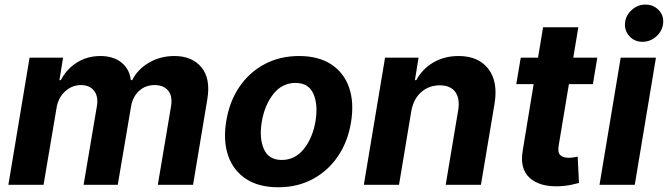

<svg xmlns="http://www.w3.org/2000/svg" viewBox="-20 -793 2866 824"><path d="M16 0 106.9 -545.5H250.7L235.1 -449.2H241.1Q266.3 -497.5 310.7 -525Q355.1 -552.6 410.9 -552.6Q466.3 -552.6 501.1 -524.7Q535.9 -496.8 541.5 -449.2H547.2Q571.4 -496.4 620 -524.5Q668.7 -552.6 728.7 -552.6Q804.3 -552.6 844.5 -504.1Q884.6 -455.6 869.7 -366.8L808.6 0H657.3L714.1 -337Q721.2 -382.5 700.8 -405.2Q680.4 -427.9 644.2 -427.9Q603 -427.9 575.6 -401.8Q548.3 -375.7 541.9 -333.1L485.4 0H338.8L396.3 -340.2Q402.3 -380.3 383.3 -404.1Q364.3 -427.9 326.7 -427.9Q289.1 -427.9 259.1 -400.4Q229 -372.9 222.3 -327.4L166.9 0Z M1174 10.7Q1090.6 10.7 1036 -25Q981.5 -60.7 959.3 -124.6Q937.1 -188.6 951 -273.1Q964.5 -356.9 1007.1 -419.7Q1049.7 -482.6 1115.4 -517.6Q1181.1 -552.6 1263.5 -552.6Q1346.6 -552.6 1401.3 -516.9Q1456 -481.2 1478.2 -417.3Q1500.4 -353.3 1486.5 -268.5Q1473 -185 1430.2 -122.2Q1387.4 -59.3 1321.9 -24.3Q1256.4 10.7 1174 10.7ZM1189.3 -106.5Q1246.4 -106.5 1284.3 -154.1Q1322.1 -201.7 1334.2 -273.8Q1345.5 -344.5 1324.9 -390.8Q1304.3 -437.1 1248.2 -437.1Q1190.7 -437.1 1152.9 -389.2Q1115.1 -341.3 1103.3 -269.2Q1092 -198.9 1112.7 -152.7Q1133.5 -106.5 1189.3 -106.5Z M1745 -315.3 1692.5 0H1541.5L1632.5 -545.5H1776.3L1760.7 -449.2H1766.7Q1792.6 -497.2 1839.8 -524.9Q1887.1 -552.6 1948.2 -552.6Q2033 -552.6 2075.6 -497.7Q2118.3 -442.8 2102.3 -347.3L2044 0H1892.8L1946.4 -320.3Q1954.5 -370.4 1933.8 -398.6Q1913 -426.8 1867.2 -426.8Q1821 -426.8 1787.6 -397.5Q1754.3 -368.3 1745 -315.3Z M2543.3 -545.5 2524.5 -431.8H2421.5L2377.8 -169Q2372.5 -137.8 2385.1 -126.8Q2397.7 -115.8 2420.5 -115.8Q2431.1 -115.8 2442.1 -117.7Q2453.1 -119.7 2459.2 -120.7L2464.8 -7.8Q2452.1 -4.3 2430.6 0.4Q2409.1 5 2379.6 6.4Q2296.5 9.6 2253 -29.8Q2209.5 -69.2 2223.7 -148.8L2270.2 -431.8H2195.7L2214.8 -545.5H2289.1L2310.7 -676.1H2462L2440.3 -545.5Z M2552.9 0 2643.8 -545.5H2795.1L2704.2 0ZM2737.2 -613.6Q2703.8 -613.6 2681.8 -637.1Q2659.8 -660.5 2662.3 -693.5Q2665.1 -726.6 2690.9 -750Q2716.6 -773.4 2750 -773.4Q2784.1 -773.4 2806.6 -750Q2829.2 -726.6 2826 -693.5Q2822.8 -660.5 2797.1 -637.1Q2771.3 -613.6 2737.2 -613.6Z"/></svg>

Font: Inter UI
Style: Bold Italic
Weight: 700
Italic angle: 9.39999°
Designer: Rasmus Andersson
Foundry: rsms
Version: 3.2;8d6f07862